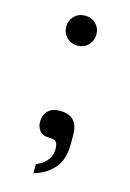

<svg xmlns="http://www.w3.org/2000/svg" viewBox="-108 -578 543 800"><g transform="rotate(15 163.5 -178.0)"><path d="M112 -505Q130 -523 158 -523Q186 -523 204.5 -504.5Q223 -486 223 -459Q223 -432 204.5 -413Q186 -394 158 -394Q130 -394 111.5 -413Q93 -432 93 -459Q93 -486 112 -505ZM108 -95Q126 -113 160 -113Q238 -113 238 -29V10Q238 76 205.5 114Q173 152 119 167V128Q182 101 182 47Q182 21 172.5 14Q163 7 145 7Q115 7 102.5 -9.5Q90 -26 90 -47Q90 -76 108 -95Z"/></g></svg>

Font: Lopes Sans Medium
Style: Regular
Weight: 500
Designer: Gabriel Lam, Diego Maldonado
Foundry: TypeRant, Foresti Design
Version: Version 4.000